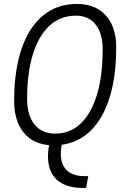

<svg xmlns="http://www.w3.org/2000/svg" viewBox="-20 -723 626 968"><path d="M398.4 224.6Q297.9 224.6 253.4 169.2Q209 113.8 227.1 9.8V8.8Q143.6 1.5 97.4 -57.1Q51.3 -115.7 51.3 -214.4Q51.3 -368.2 88.9 -477.5Q126.5 -586.9 197.3 -645Q268.1 -703.1 367.2 -703.1Q460.9 -703.1 513.4 -645.3Q565.9 -587.4 565.9 -484.4Q565.9 -268.1 493.7 -139.4Q421.4 -10.7 291 6.8L290.5 10.7Q277.3 85 307.4 125Q337.4 165 405.3 165H424.8L414.1 224.6ZM257.8 -49.3Q333 -49.3 386.7 -100.1Q440.4 -150.9 469 -246.1Q497.6 -341.3 497.6 -475.1Q497.6 -554.7 461.9 -599.4Q426.3 -644 362.3 -644Q285.2 -644 230.2 -594Q175.3 -543.9 146 -450Q116.7 -356 116.7 -223.6Q116.7 -141.6 154.1 -95.5Q191.4 -49.3 257.8 -49.3Z"/></svg>

Font: Cascadia Code Light
Style: Italic
Weight: 300
Italic angle: -10°
Monospace: yes
Designer: Aaron Bell
Foundry: Saja Typeworks
Version: Version 2404.023; ttfautohint (v1.8.4)